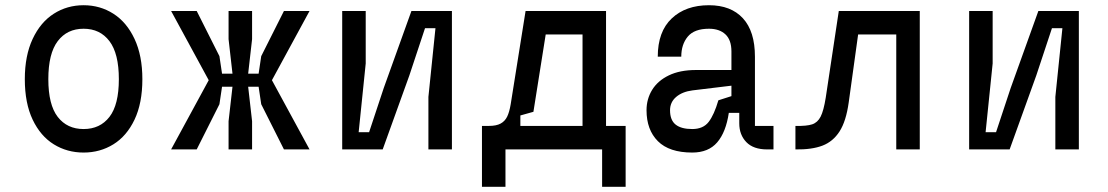

<svg xmlns="http://www.w3.org/2000/svg" viewBox="-20 -572 4240 735"><path d="M300 -462Q237 -462 201 -414.5Q165 -367 165 -269Q165 -171 201 -124.5Q237 -78 300 -78Q363 -78 399 -124.5Q435 -171 435 -269Q435 -367 399 -414.5Q363 -462 300 -462ZM300 -552Q363 -552 414 -519.5Q465 -487 495 -423Q525 -359 525 -269Q525 -177 495 -114Q465 -51 414 -19.5Q363 12 300 12Q237 12 186 -19.5Q135 -51 105 -114Q75 -177 75 -269Q75 -359 105 -423Q135 -487 186 -519.5Q237 -552 300 -552Z M945 -530V-422L930 -290H970L980 -357L1067 -530H1165L1021 -265L1165 0H1067L980 -173L970 -240H930L945 -108V0H855V-108L870 -240H830L820 -173L733 0H635L779 -265L635 -530H733L820 -357L830 -290H870L855 -422V-530Z M1710 0H1620V-201L1647 -464H1607L1547 -283L1445 0H1290V-530H1380V-329L1353 -66H1393L1449 -235L1555 -530H1710Z M1825 143V-90H1852Q1880 -90 1896.5 -99Q1913 -108 1921.5 -125.5Q1930 -143 1935 -173L1992 -530H2300V-90H2375V143H2285V0H1915V143ZM2210 -90V-440H2069L2022 -144L1972 -130V-90Z M2941 0H2917Q2864 0 2837 -28Q2810 -56 2810 -100V-140H2770Q2759 -66 2725.5 -27Q2692 12 2630 12Q2542 12 2498.5 -31.5Q2455 -75 2455 -150Q2455 -193 2476.5 -228Q2498 -263 2540.5 -283.5Q2583 -304 2644 -304H2780V-375Q2780 -419 2757 -440.5Q2734 -462 2694 -462Q2638 -462 2613 -432Q2588 -402 2588 -355H2498Q2498 -451 2551.5 -501.5Q2605 -552 2694 -552Q2778 -552 2824 -502Q2870 -452 2870 -355V-90H2941ZM2730 -188 2780 -204V-244L2631 -226Q2592 -221 2568.5 -201Q2545 -181 2545 -150Q2545 -112 2566.5 -95Q2588 -78 2630 -78Q2672 -78 2693 -105.5Q2714 -133 2730 -188Z M3141 -198 3191 -530H3501V0H3411V-440H3265L3229 -180Q3219 -108 3194 -69Q3169 -30 3128.5 -14.5Q3088 1 3025 0V-90Q3068 -89 3089 -96Q3110 -103 3121.5 -125.5Q3133 -148 3141 -198Z M4110 0H4020V-201L4047 -464H4007L3947 -283L3845 0H3690V-530H3780V-329L3753 -66H3793L3849 -235L3955 -530H4110Z"/></svg>

Font: Fliege Mono Thin
Style: Regular
Weight: 100
Version: Version 0.020;Glyphs 3.3 (3306)